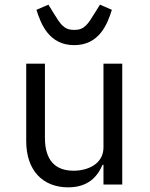

<svg xmlns="http://www.w3.org/2000/svg" viewBox="-20 -788 640 820"><path d="M421.9 0H502.1V-516H421.9V-158C421.9 -89.8 358 -58.9 294 -58.9C214.8 -58.9 171.9 -105.1 171.9 -198.9V-516H92V-185C92 -60 163 12.1 271 12.1C355.8 12.1 396 -33 418 -84.2H421.9ZM135.7 -746.1C154.8 -685 189.6 -595.2 296.9 -595.2C403.8 -595.2 438.9 -685 457.7 -746.1L407 -768.1L385.7 -734C354.8 -683.9 340.9 -660.2 296.9 -660.2C252.8 -660.2 238.6 -683.9 207.7 -734L186.8 -768.1Z"/></svg>

Font: Margiela Mono
Style: Regular
Weight: 400
Designer: Mike Abbink, Paul van der Laan, Pieter van Rosmalen
Foundry: Bold Monday
Version: Version 2.003 2021